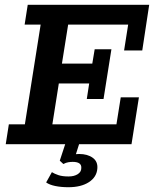

<svg xmlns="http://www.w3.org/2000/svg" viewBox="-20 -603 644 803"><path d="M4 0 17 -83H84L150 -500H83L96 -583H604L575 -392H499L516 -500H265L239 -337H366L376 -397H446L413 -189H343L353 -254H226L199 -83H467L485 -196H561L530 0ZM266 180Q236 180 211.5 175Q187 170 173 160L197 117Q208 124 224.5 129.5Q241 135 267 135Q290 135 305 125.5Q320 116 320 100Q322 74 284 74Q276 74 266 75.5Q256 77 245 83L230 69L255 -7H313L292 59L265 51Q288 41 311 41Q346 41 368 57Q390 73 387 103Q384 138 351.5 159Q319 180 266 180Z"/></svg>

Font: Rokkitt SemiBold
Style: Italic
Weight: 600
Italic angle: -9°
Designer: Vernon Adams
Foundry: Vernon Adams
Version: Version 3.103